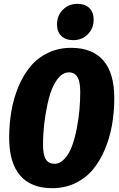

<svg xmlns="http://www.w3.org/2000/svg" viewBox="-20 -962 620 1000"><path d="M361.8 -752.9Q321.3 -752.9 299.1 -775.1Q276.9 -797.4 276.9 -834Q276.9 -880.9 307.4 -911.4Q337.9 -941.9 382.8 -941.9Q423.3 -941.9 445.6 -919.7Q467.8 -897.5 467.8 -860.8Q467.8 -814 437.3 -783.4Q406.7 -752.9 361.8 -752.9ZM350.1 -712.9Q460.9 -712.9 518.1 -647.2Q575.2 -581.5 575.2 -451.2Q575.2 -377.4 563.2 -310.1Q551.3 -242.7 525.6 -182.4Q500 -122.1 462.9 -77.9Q425.8 -33.7 371.6 -7.8Q317.4 18.1 252 18.1Q141.6 18.1 84.7 -48.1Q27.8 -114.3 27.8 -244.1Q27.8 -317.4 39.6 -384.8Q51.3 -452.1 76.7 -512.2Q102.1 -572.3 139.2 -616.7Q176.3 -661.1 230.5 -687Q284.7 -712.9 350.1 -712.9ZM338.9 -585Q303.7 -585 276.1 -545.7Q248.5 -506.3 233.6 -445.8Q218.8 -385.3 211.4 -324.2Q204.1 -263.2 204.1 -208Q204.1 -155.3 218.8 -132.1Q233.4 -108.9 263.2 -108.9Q292.5 -108.9 316.2 -134.8Q339.8 -160.6 354.7 -200.7Q369.6 -240.7 379.6 -291.7Q389.6 -342.8 393.8 -390.6Q397.9 -438.5 397.9 -482.9Q397.9 -536.6 383.3 -560.8Q368.7 -585 338.9 -585Z"/></svg>

Font: Fira Sans Compressed ExtraBold
Style: Italic
Weight: 800
Width: 3
Italic angle: -8°
Designer: Carrois Corporate & Edenspiekermann AG
Foundry: Carrois Corporate GbR & Edenspiekermann AG
Version: Version 4.203;PS 004.203;hotconv 1.0.88;makeotf.lib2.5.64775